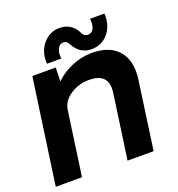

<svg xmlns="http://www.w3.org/2000/svg" viewBox="-132 -834 873 942"><g transform="rotate(-20 304.0 -363.0)"><path d="M165 -582Q161 -644 195.5 -685Q230 -726 282 -726Q344 -726 373 -669Q382 -647 404 -647Q424 -647 433.5 -666.5Q443 -686 439 -717H514Q518 -656 484 -615Q450 -574 396 -574Q336 -574 305 -631Q295 -653 276 -653Q256 -653 246 -633Q236 -613 240 -582ZM388 -557Q482 -557 527.5 -504Q573 -451 560 -356L510 0H374L422 -340Q434 -437 331 -437Q277 -437 233 -408Q189 -379 183 -333L136 0H-1L77 -550H199L197 -478Q233 -514 285 -535.5Q337 -557 388 -557Z"/></g></svg>

Font: Oakes Grotesk
Style: Bold Italic
Weight: 600
Italic angle: -8°
Designer: Samuel Oakes
Foundry: Samuel Oakes
Version: Version 1.000;PS 001.000;hotconv 1.0.88;makeotf.lib2.5.64775